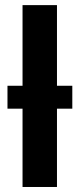

<svg xmlns="http://www.w3.org/2000/svg" viewBox="-20 -745 318 765"><path d="M9.8 -403.3H69.8V-724.6H207V-403.3H268.1V-312H207V0H69.8V-312H9.8Z"/></svg>

Font: Liberation Sans
Style: Bold
Weight: 700
Designer: Steve Matteson
Foundry: Ascender Corporation
Version: Version 2.1.5